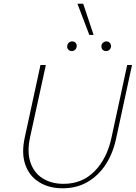

<svg xmlns="http://www.w3.org/2000/svg" viewBox="-20 -1008 733 1034"><path d="M317 6Q243 6 190 -27.5Q137 -61 116 -122Q95 -183 113 -266L198 -658H227L142 -269Q125 -191 143.5 -134.5Q162 -78 209 -48Q256 -18 322 -18Q423 -18 489.5 -86Q556 -154 580 -265L665 -658H691L606 -265Q589 -183 549.5 -122.5Q510 -62 451.5 -28Q393 6 317 6ZM366 -733Q359 -733 353 -736.5Q347 -740 344 -746.5Q341 -753 342 -760Q343 -771 350.5 -778Q358 -785 369 -785Q377 -785 382.5 -781.5Q388 -778 391 -771.5Q394 -765 393 -758Q392 -747 384.5 -740Q377 -733 366 -733ZM551 -733Q543 -733 537 -736.5Q531 -740 528.5 -746.5Q526 -753 526 -760Q527 -771 535 -778Q543 -785 553 -785Q561 -785 566.5 -781.5Q572 -778 575 -771.5Q578 -765 578 -758Q577 -747 569.5 -740Q562 -733 551 -733ZM461 -820 397 -988H428L484 -820Z"/></svg>

Font: Ysabeau Infant Thin
Style: Italic
Weight: 250
Italic angle: -12°
Designer: Christian Thalmann (Catharsis Fonts)
Version: Version 2.001;gftools[0.9.30]; featfreeze: ss01,ss02,lnum